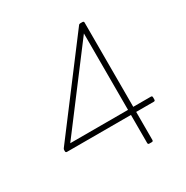

<svg xmlns="http://www.w3.org/2000/svg" viewBox="-167 -875 985 1016"><g transform="rotate(-30 325.5 -367.0)"><path d="M473 0C478 0 481 -3 481 -8V-180H589C594 -180 597 -183 597 -188V-203C597 -208 594 -211 589 -211H481V-726C481 -731 478 -734 473 -734H459C455 -734 452 -733 449 -729L53 -205C51 -202 50 -199 50 -195V-188C50 -183 53 -180 58 -180H449V-8C449 -3 452 0 457 0ZM96 -211 449 -678V-211Z"/></g></svg>

Font: LINE Seed Sans TH Thin
Style: Regular
Weight: 250
Designer: Dalton Maag Ltd | Thai characters by Cadson Demak Co.,Ltd.
Foundry: Dalton Maag Ltd
Version: Version 1.003